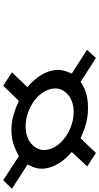

<svg xmlns="http://www.w3.org/2000/svg" viewBox="97 -937 615 1191"><g transform="rotate(-90 404.5 -341.5)"><path d="M328.1 -103C409.6 -103 452.4 -122.5 492.2 -149L640 -54L691.4 -109L543.6 -204C562.7 -248.4 575.7 -282.4 558.8 -340C545.1 -387 508.6 -437.3 459.5 -479L551.4 -575L468.1 -629L374 -532C313.9 -558.7 262.3 -578 194.3 -578C162.6 -578 134.6 -574.2 110.1 -566.5C85.7 -558.8 59.5 -547.3 31.5 -532L-118.1 -629L-171.1 -575L-20.2 -478C-42.7 -434.6 -56.1 -399.7 -38.9 -341C-24.7 -292.3 7.4 -246.7 57.4 -204L-32.1 -108L51.2 -54L142.2 -149C203.9 -122.2 258.4 -103 328.1 -103ZM304.6 -192C208 -192 99.5 -256.5 74.8 -341C62.9 -381.7 71 -416.7 99.1 -446C127.2 -475.3 166.7 -490 217.5 -490C315.2 -490 421.2 -426.1 446.1 -341C457.9 -300.3 449.8 -265.3 421.7 -236C393.7 -206.7 354.6 -192 304.6 -192Z"/></g></svg>

Font: Din Kursivschrift
Style: BreitLeft
Weight: 400
Version: Version 1.089